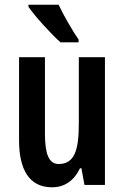

<svg xmlns="http://www.w3.org/2000/svg" viewBox="-20 -786 528 816"><path d="M229 -766H101V-757C127 -718 200 -639 237 -606H314V-618C290 -652 249 -723 229 -766ZM426 -543H315V-261C315 -148 297 -89 229 -89C188 -89 171 -131 171 -218V-543H61V-189C61 -66 104 10 201 10C254 10 295 -18 320 -71H326L339 0H426Z"/></svg>

Font: Noto Sans Gurmukhi UI ExtraCondensed SemiBold
Style: Regular
Weight: 600
Width: 2
Designer: Jelle Bosma - Monotype Design Team
Foundry: Monotype Imaging Inc.
Version: Version 2.004